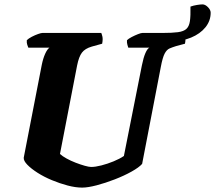

<svg xmlns="http://www.w3.org/2000/svg" viewBox="-20 -854 979 874"><path d="M354 0Q324 0 288 -9.5Q252 -19 216 -34Q180 -49 151 -67.5Q122 -86 104.5 -104Q87 -122 88 -136L170 -558Q176 -588 185.5 -609Q195 -630 205 -637H109Q107 -642 104 -650.5Q101 -659 102 -671Q110 -679 124.5 -686.5Q139 -694 153 -699Q167 -704 173 -704H441Q443 -700 446 -688Q449 -676 445 -655L398 -642Q367 -633 353 -614.5Q339 -596 331 -556L253 -153Q264 -143 283 -132.5Q302 -122 324 -113.5Q346 -105 365.5 -99.5Q385 -94 395 -94Q414 -94 441.5 -101Q469 -108 497 -119.5Q525 -131 544 -144L626 -557Q633 -592 642 -612.5Q651 -633 660 -637H564Q563 -640 560 -650Q557 -660 558 -671Q565 -678 579.5 -685.5Q594 -693 608 -698.5Q622 -704 628 -704H818Q820 -699 823 -687Q826 -675 822 -655L781 -644Q765 -639 752 -633.5Q739 -628 729.5 -610Q720 -592 712 -549L627 -108Q613 -92 579 -73Q545 -54 502.5 -37.5Q460 -21 420 -10.5Q380 0 354 0ZM758 -666Q751 -666 740.5 -667Q730 -668 719 -671V-704Q764 -704 790 -707.5Q816 -711 828.5 -722.5Q841 -734 844.5 -758Q848 -782 847 -824Q861 -829 877 -831.5Q893 -834 902 -834Q914 -834 926.5 -821.5Q939 -809 939 -796Q939 -759 915 -729.5Q891 -700 850 -683Q809 -666 758 -666Z"/></svg>

Font: Texturina Medium 12pt Black
Style: Italic
Weight: 900
Italic angle: -11°
Version: Version 1.002